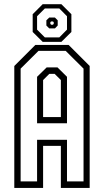

<svg xmlns="http://www.w3.org/2000/svg" viewBox="-20 -920 509 940"><path d="M50 0V-597L153 -700H316L419 -597V0H278V-206H191V0ZM81 -32H161.5V-235.5H308V-32H389V-584L301.5 -671H168.5L81 -584ZM161.5 -316.5V-544L208.5 -590H261.5L308 -544V-316.5ZM191 -347H278V-528L247.5 -558.5H221.5L191 -528ZM189 -715 140 -763.5V-850.5L189 -899.5H280.5L329.5 -850.5V-763.5L280.5 -715ZM199.5 -737H270.5L308 -775V-840.5L270.5 -878.5H199.5L161.5 -840.5V-775ZM221 -781 207 -795V-820.5L221 -834H249L262.5 -820.5V-795L249 -781ZM230.5 -799H239L243 -803V-811.5L239 -815H230.5L226.5 -811.5V-803Z"/></svg>

Font: Tourney Condensed Light
Style: Regular
Weight: 300
Width: 3
Designer: Tyler Finck
Foundry: Etcetera Type Co
Version: Version 1.010; ttfautohint (v1.8.3)